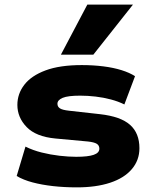

<svg xmlns="http://www.w3.org/2000/svg" viewBox="-20 -798 657 829"><path d="M312 11Q257 11 208.5 5.5Q160 0 120.5 -10.5Q81 -21 52 -38L90 -165Q122 -149 160 -139.5Q198 -130 237 -125.5Q276 -121 309 -121Q360 -121 384.5 -129.5Q409 -138 409 -156Q409 -170 398 -177Q387 -184 360 -187L219 -200Q135 -208 95 -249.5Q55 -291 55 -345Q55 -393 85 -432Q115 -471 176.5 -494Q238 -517 333 -517Q382 -517 426 -511.5Q470 -506 505 -495Q540 -484 563 -469L517 -347Q491 -360 459 -368.5Q427 -377 393 -381Q359 -385 326 -385Q273 -385 250.5 -375.5Q228 -366 228 -350Q228 -337 239 -330Q250 -323 278 -320L412 -305Q501 -295 541.5 -259Q582 -223 582 -158Q582 -106 549 -67.5Q516 -29 455.5 -9Q395 11 312 11ZM243 -562 357 -778H554L383 -562Z"/></svg>

Font: Nunito Sans 7pt SemiExpanded Black
Style: Regular
Weight: 900
Width: 6
Designer: Vernon Adams
Foundry: Vernon Adams
Version: Version 3.101;gftools[0.9.27]